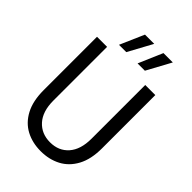

<svg xmlns="http://www.w3.org/2000/svg" viewBox="-266 -1015 1132 1132"><g transform="rotate(45 300.0 -448.5)"><path d="M299 12Q229 12 174.5 -17Q120 -46 88.5 -105.5Q57 -165 57 -255V-700H141V-252Q141 -162 185 -113Q229 -64 301 -64Q373 -64 416 -113Q459 -162 459 -252V-700H543V-255Q543 -165 511 -105.5Q479 -46 424 -17Q369 12 299 12ZM337 -758 402 -909H480L398 -758ZM182 -758 248 -909H325L243 -758Z"/></g></svg>

Font: DM Mono
Style: Regular
Weight: 400
Designer: Colophon Foundry
Foundry: Colophon Foundry
Version: Version 1.000; ttfautohint (v1.8.2.53-6de2)